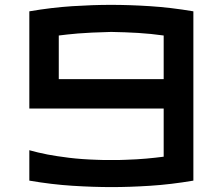

<svg xmlns="http://www.w3.org/2000/svg" viewBox="-20 -763 905 783"><path d="M432.6 -743.2Q507.8 -743.2 592 -737.8Q676.3 -732.4 768.6 -716.8V-26.4Q676.3 -10.7 592.3 -5.4Q508.3 0 435.5 0Q359.9 0 275.4 -5.4Q190.9 -10.7 99.6 -26.4V-150.4Q132.3 -141.1 174.3 -132.8Q210.4 -126 261.2 -119.6Q312 -113.3 376 -111.3Q390.6 -110.4 404.8 -110.4Q418.9 -110.4 433.6 -110.4Q448.2 -110.4 462.6 -110.4Q477.1 -110.4 491.2 -111.3Q538.6 -112.8 576.4 -116.2Q614.3 -119.6 647.5 -124V-320.3H99.6V-716.8Q190.9 -732.4 274.9 -737.8Q358.9 -743.2 432.6 -743.2ZM433.6 -632.8Q388.7 -631.8 355.7 -630.1Q322.8 -628.4 297.9 -626.5Q272.9 -624.5 254.4 -622.3Q235.8 -620.1 219.7 -618.2V-440.4H647.5V-618.2Q595.7 -625.5 543.5 -628.7Q491.2 -631.8 433.6 -632.8Z"/></svg>

Font: Revalia
Style: Regular
Weight: 400
Designer: Johan Kallas, Mihkel Virkus
Foundry: Johan Kallas, Mihkel Virkus
Version: Version 1.001